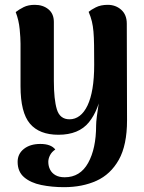

<svg xmlns="http://www.w3.org/2000/svg" viewBox="-20 -551 598 795"><path d="M245 224Q195 224 151 215Q107 206 80 183Q53 160 53 119Q53 86 79 65.5Q105 45 147 45Q191 45 209 68Q194 78 187 92Q180 106 180 119Q180 137 187.5 151.5Q195 166 210 174.5Q225 183 248 183Q312 183 345 123.5Q378 64 378 -32Q378 -45 381 -69Q384 -93 388 -118Q392 -143 395 -160L403 -186Q390 -96 348 -44.5Q306 7 222 7Q143 7 104 -39Q65 -85 65 -194V-370Q65 -393 61.5 -430Q58 -467 45 -501Q59 -512 78 -521.5Q97 -531 124 -531Q158 -531 180.5 -512.5Q203 -494 203 -460V-216Q203 -139 215.5 -98Q228 -57 268 -57Q291 -57 310 -71.5Q329 -86 342.5 -114.5Q356 -143 363 -185Q370 -227 370 -283Q370 -331 369.5 -364Q369 -397 367 -420Q365 -443 360.5 -462Q356 -481 347 -502Q356 -510 376.5 -520.5Q397 -531 426 -531Q459 -531 482 -510.5Q505 -490 505 -453L506 -53Q506 50 472 110.5Q438 171 379.5 197.5Q321 224 245 224Z"/></svg>

Font: Arima Thin
Style: Bold
Weight: 700
Version: Version 1.100